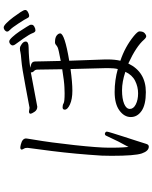

<svg xmlns="http://www.w3.org/2000/svg" viewBox="87 -910 826 1040"><g transform="rotate(-90 500.0 -390.0)"><path d="M927 -730.5Q943 -709 954.5 -691.5Q966 -674 966 -666Q966 -658 954.5 -651.5Q943 -645 934.5 -645Q926 -645 921.5 -655.5Q917 -666 893.5 -702Q870 -738 859.5 -747.5Q849 -757 849 -764Q849 -771 856 -777Q863 -783 871.5 -783Q880 -783 895.5 -767.5Q911 -752 927 -730.5ZM850 -697Q865 -675 875 -658Q885 -641 885.5 -640Q886 -639 886 -631Q886 -623 875.5 -617Q865 -611 855.5 -611Q846 -611 840.5 -626.5Q835 -642 811 -676.5Q787 -711 780.5 -719Q774 -727 774 -734Q774 -741 780.5 -747Q787 -753 795.5 -753Q804 -753 819.5 -736Q835 -719 850 -697ZM691 -428 698 -233V-220Q698 -181 691 -151Q766 -126 825 -78Q850 -57 850 -48Q850 -28 840.5 -19.5Q831 -11 823.5 -11Q816 -11 805 -23Q769 -65 676 -108Q630 -13 521 -13Q453 -13 419.5 -36Q386 -59 386 -94.5Q386 -130 421.5 -156Q457 -182 521.5 -182Q586 -182 646 -165Q651 -185 651 -215V-230L646 -421Q574 -411 528.5 -411Q483 -411 454.5 -424Q426 -437 426 -452Q426 -464 439 -464Q452 -464 460.5 -458.5Q469 -453 515 -453L547 -454Q577 -455 645 -466Q643 -554 643 -599Q643 -612 635.5 -618.5Q628 -625 628 -634V-636L442 -601Q424 -601 414 -616.5Q404 -632 404 -637Q404 -646 416 -646L436 -643Q454 -646 553.5 -665Q653 -684 691.5 -687Q730 -690 738 -692.5Q746 -695 755 -695H760Q770 -694 782.5 -684.5Q795 -675 795 -664Q795 -648 763 -648Q703 -647 653 -639Q674 -635 680.5 -629Q687 -623 687 -611Q687 -599 688 -561.5Q689 -524 690 -474Q754 -486 763 -490.5Q772 -495 776.5 -499.5Q781 -504 788 -505H793Q816 -505 827.5 -496Q839 -487 839 -477Q839 -453 691 -428ZM296 -235Q307 -232 307 -224Q307 -219 297.5 -189Q288 -159 279.5 -132Q271 -105 256.5 -61Q242 -17 241 -12Q237 3 226 3Q202 3 189 -34.5Q176 -72 176 -199L177 -252Q186 -395 202 -522Q218 -649 219 -652V-657Q219 -668 214.5 -674Q210 -680 210 -686V-688Q213 -693 219.5 -693Q226 -693 238 -690Q270 -682 270 -662Q270 -658 269 -653.5Q268 -649 264 -622Q248 -529 234 -399.5Q220 -270 220 -213Q220 -156 221.5 -138.5Q223 -121 224 -107Q253 -158 284 -226Q287 -235 296 -235ZM631 -124Q577 -142 531 -142Q485 -142 457.5 -130.5Q430 -119 430 -99.5Q430 -80 454.5 -67.5Q479 -55 514.5 -55Q550 -55 582 -71Q614 -87 631 -124Z"/></g></svg>

Font: ToneOZ-Pinyin-WenKai-Light
Style: Light
Weight: 300
Designer: Fontworks Inc.
Foundry: ToneOZ
Version: Version 0.240331